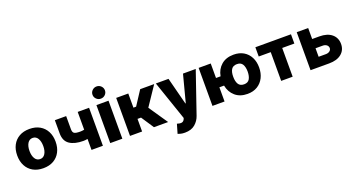

<svg xmlns="http://www.w3.org/2000/svg" viewBox="-54 -1580 4799 2590"><g transform="rotate(-20 2345.5 -285.0)"><path d="M309.7 10.3Q224.1 10.3 162.3 -25Q100.5 -60.4 67.3 -123.8Q34.1 -187.1 34.1 -271Q34.1 -355.1 67.3 -418.5Q100.5 -481.9 162.3 -517.2Q224.1 -552.6 309.7 -552.6Q395.6 -552.6 457.2 -517.2Q518.8 -481.9 552 -418.5Q585.2 -355.1 585.2 -271Q585.2 -187.1 552 -123.8Q518.8 -60.4 457.2 -25Q395.6 10.3 309.7 10.3ZM310.7 -120.7Q357.2 -120.7 382.8 -162.6Q408.4 -204.5 408.4 -272Q408.4 -339.8 382.8 -381.9Q357.2 -424 310.7 -424Q262.4 -424 236.7 -381.9Q210.9 -339.8 210.9 -272Q210.9 -204.5 236.7 -162.6Q262.4 -120.7 310.7 -120.7Z M1165.5 -545.5V0H1002.1V-157.3Q967.3 -151.3 942.5 -151.3Q816.8 -151.3 745.6 -199.4Q674.4 -247.5 674.4 -356.2V-545.8H836.6V-356.2Q836.6 -313.9 858.1 -299Q879.6 -284.1 942.5 -284.1Q971.2 -284.1 1002.1 -290.1V-545.5Z M1271 0V-545.5H1444.6V0ZM1358 -606.5Q1321.4 -606.5 1295.1 -632.1Q1268.8 -657.7 1268.8 -693.9Q1268.8 -730.1 1295.1 -755.9Q1321.4 -781.6 1358 -781.6Q1394.9 -781.6 1421 -755.9Q1447.1 -730.1 1447.1 -693.9Q1447.1 -657.7 1421 -632.1Q1394.9 -606.5 1358 -606.5Z M1554.7 0V-545.5H1728.3V-342.3H1766.7L1899.1 -545.5H2100.1L1916.5 -272.4L2101.9 0H1898.4L1778.8 -181.1H1728.3V0Z M2267.8 212.7Q2232.2 212.7 2207.2 206.3Q2182.2 199.9 2166.9 193.9L2205.3 61.8Q2243.3 74.6 2269.9 70.8Q2296.5 67.1 2310.7 38L2317.8 19.9L2123.9 -545.5H2305.8L2406.2 -156.2H2411.9L2513.8 -545.5H2696.7L2490.8 54Q2468 120.4 2413.7 166.5Q2359.4 212.7 2267.8 212.7Z M2911.9 -545.5V-337.4H2977.6Q2994.7 -433.9 3063 -493.3Q3131.4 -552.6 3240.1 -552.6Q3323.5 -552.6 3383.3 -516.9Q3443.2 -481.2 3475.3 -418.1Q3507.5 -355.1 3507.5 -273.4Q3507.5 -191.1 3475.3 -127Q3443.2 -62.9 3383.3 -26.3Q3323.5 10.3 3240.1 10.3Q3132.8 10.3 3064.8 -48.8Q2996.8 -108 2978.7 -203.8H2911.9V0H2738.3V-545.5ZM3240.1 -127.5Q3295.8 -127.5 3319.2 -167.4Q3342.7 -207.4 3343 -273.4Q3342.7 -339.1 3319.2 -378Q3295.8 -416.9 3240.1 -416.9Q3183.6 -416.9 3159.4 -378.6Q3135.3 -340.2 3135.7 -273.4Q3135.3 -206.7 3159.4 -167.1Q3183.6 -127.5 3240.1 -127.5Z M3552.6 -412.6V-545.5H4063.9V-412.6H3889.6V0H3724.8V-412.6Z M4310.7 -387.8H4413.7Q4526.3 -387.8 4590.2 -335Q4654.1 -282.3 4654.5 -192.1Q4654.1 -104.4 4590.2 -52.2Q4526.3 0 4413.7 0H4146.3V-545.5H4310.7ZM4310.7 -255V-132.8H4413.7Q4447.8 -132.8 4469.8 -149.5Q4491.8 -166.2 4492.2 -192.5Q4491.8 -219.8 4469.8 -237.4Q4447.8 -255 4413.7 -255Z"/></g></svg>

Font: Inter UI Extra Bold
Style: Regular
Weight: 800
Designer: Rasmus Andersson
Foundry: rsms
Version: 3.2;8d6f07862